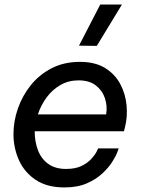

<svg xmlns="http://www.w3.org/2000/svg" viewBox="-20 -811 620 841"><path d="M262 10Q186 10 136.5 -23Q87 -56 63 -109.5Q39 -163 39 -224Q39 -280 58.5 -336Q78 -392 115 -438Q152 -484 206 -512Q260 -540 330 -540Q397 -540 440.5 -513Q484 -486 507 -442.5Q530 -399 534.5 -348.5Q539 -298 527 -252L523 -236H132Q132 -190 146.5 -152.5Q161 -115 191.5 -93Q222 -71 269 -71Q311 -71 338 -84.5Q365 -98 381 -116Q397 -134 403.5 -147.5Q410 -161 410 -161H500Q500 -161 493.5 -143.5Q487 -126 471 -101Q455 -76 427.5 -50.5Q400 -25 359.5 -7.5Q319 10 262 10ZM146 -310H445Q451 -347 439.5 -381Q428 -415 399.5 -437Q371 -459 324 -459Q280 -459 244.5 -438.5Q209 -418 184 -384Q159 -350 146 -310ZM514 -791 404 -610 326 -611 419 -791Z"/></svg>

Font: Be Vietnam Pro Variable Thin
Style: Italic
Weight: 100
Italic angle: -12°
Designer: Lam Bao, Tony Le, Vietanh Nguyen
Foundry: Yellow Type Foundry
Version: Version 1.002